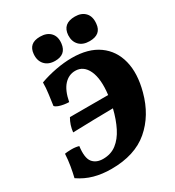

<svg xmlns="http://www.w3.org/2000/svg" viewBox="-212 -1014 1049 1148"><g transform="rotate(-30 312.5 -440.5)"><path d="M218 9Q154 9 100 -6Q46 -21 -2 -54Q6 -86 13 -127Q20 -168 22 -209Q36 -212 65.5 -212.5Q95 -213 119 -206Q109 -129 133 -98.5Q157 -68 205 -68Q259 -68 297.5 -97.5Q336 -127 362.5 -179.5Q389 -232 406 -301Q343 -300 276 -299Q209 -298 128 -295Q133 -343 157 -384H421Q434 -490 406.5 -549Q379 -608 322 -608Q277 -608 244.5 -572.5Q212 -537 198 -464Q184 -464 164.5 -467Q145 -470 128.5 -476Q112 -482 105 -491Q110 -528 115.5 -567.5Q121 -607 121 -644Q173 -663 231.5 -674Q290 -685 343 -685Q456 -685 526 -635Q596 -585 618 -497Q640 -409 609 -294Q572 -155 476 -73Q380 9 218 9ZM250 -719Q204 -719 179 -746.5Q154 -774 158 -819Q161 -854 181.5 -872Q202 -890 242 -890Q289 -890 314 -863Q339 -836 333 -789Q324 -719 250 -719ZM487 -718Q441 -718 416 -744Q391 -770 393 -813Q398 -890 483 -890Q528 -890 553 -863.5Q578 -837 573 -789Q567 -718 487 -718Z"/></g></svg>

Font: Vollkorn Black
Style: Italic
Weight: 900
Italic angle: -11°
Designer: Friedrich Althausen
Foundry: Friedrich Althausen
Version: Version 5.000; ttfautohint (v1.8.3)